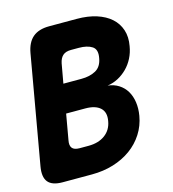

<svg xmlns="http://www.w3.org/2000/svg" viewBox="-109 -820 817 909"><g transform="rotate(-15 300.0 -365.0)"><path d="M215 -730H350Q405 -730 447 -716.5Q489 -703 516.5 -678.5Q544 -654 555.5 -619Q567 -584 559 -541Q554 -510 540.5 -483.5Q527 -457 507 -437Q487 -417 462.5 -404Q438 -391 410 -387Q440 -384 463.5 -369Q487 -354 501 -330.5Q515 -307 519.5 -276Q524 -245 518 -210Q510 -163 485 -124Q460 -85 422 -57.5Q384 -30 335 -15Q286 0 230 0H86Q35 0 15 -24.5Q-5 -49 4 -100L97 -630Q106 -681 135 -705.5Q164 -730 215 -730ZM186 -310 164 -185Q159 -160 169 -147.5Q179 -135 205 -135H249Q298 -135 330 -158.5Q362 -182 369 -224Q377 -266 353 -288Q329 -310 280 -310ZM210 -450H298Q340 -450 369 -466Q398 -482 405 -523Q413 -564 389.5 -579.5Q366 -595 324 -595H286Q260 -595 246 -582.5Q232 -570 227 -545Z"/></g></svg>

Font: Maple Mono NL ExtraBold
Style: Italic
Weight: 800
Italic angle: -10°
Monospace: yes
Designer: subframe7536
Version: Version 7.000